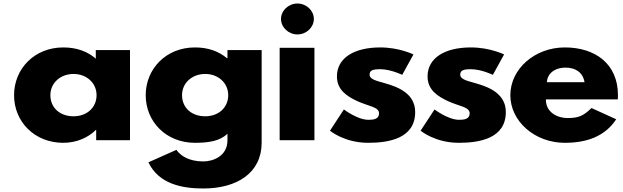

<svg xmlns="http://www.w3.org/2000/svg" viewBox="-20 -798 3548 1093"><path d="M60 -256C60 -106 175.5 15 340.5 15C417.5 15 483.5 -16 525.3 -58H527.5V0H720V-513H525.3V-464C479.1 -505 416.4 -528 340.5 -528C175.5 -528 60 -406 60 -256ZM266.8 -256C266.8 -327 325.1 -377 398.8 -377C471.4 -377 529.7 -327 529.7 -256C529.7 -186 474.7 -136 398.8 -136C319.6 -136 266.8 -186 266.8 -256Z M824.9 126C884.3 251 1019.6 275 1137.3 275C1329.8 275 1469.5 186 1469.5 14V-513H1274.8V-467H1271.5C1225.3 -506 1164.8 -528 1090 -528C925 -528 809.5 -406 809.5 -256C809.5 -106 925 15 1090 15C1167 15 1233 5 1274.8 -37V1C1274.8 92 1191.2 121 1137.3 121C1052.6 121 1005.3 86 984.4 55ZM1016.3 -256C1016.3 -327 1074.6 -377 1148.3 -377C1220.9 -377 1279.2 -327 1279.2 -256C1279.2 -186 1224.2 -136 1148.3 -136C1069.1 -136 1016.3 -186 1016.3 -256Z M1572 0H1770V-526H1572ZM1579.7 -690C1579.7 -642 1622.6 -602 1673.2 -602C1723.8 -602 1766.7 -642 1766.7 -690C1766.7 -738 1723.8 -778 1673.2 -778C1622.6 -778 1579.7 -738 1579.7 -690Z M2144.5 -528C1996 -528 1898 -468 1898 -363C1898 -286 1955.2 -250 2012.5 -223C2076.2 -193 2137.8 -190 2137.8 -153C2137.8 -119 2104.8 -116 2077.3 -116C2014.7 -116 1937.7 -175 1937.7 -175L1858.5 -54C1858.5 -54 1939.8 15 2076.2 15C2191.8 15 2343.5 -9 2343.5 -160C2343.5 -265 2246.8 -303 2172 -324C2123.5 -338 2084 -346 2084 -373C2084 -397 2101.5 -404 2144.5 -404C2203.8 -404 2269.8 -372 2269.8 -372L2333.7 -488C2333.7 -488 2253.3 -528 2144.5 -528Z M2660.5 -528C2512 -528 2414 -468 2414 -363C2414 -286 2471.2 -250 2528.5 -223C2592.2 -193 2653.8 -190 2653.8 -153C2653.8 -119 2620.8 -116 2593.3 -116C2530.7 -116 2453.7 -175 2453.7 -175L2374.5 -54C2374.5 -54 2455.8 15 2592.2 15C2707.8 15 2859.5 -9 2859.5 -160C2859.5 -265 2762.8 -303 2688 -324C2639.5 -338 2600 -346 2600 -373C2600 -397 2617.5 -404 2660.5 -404C2719.8 -404 2785.8 -372 2785.8 -372L2849.7 -488C2849.7 -488 2769.3 -528 2660.5 -528Z M3496.8 -232C3497.8 -238 3497.8 -249 3497.8 -256C3497.8 -436 3367 -528 3195.3 -528C3024.8 -528 2885.2 -406 2885.2 -256C2885.2 -107 3024.8 15 3195.3 15C3320.8 15 3424.2 -22 3488 -119L3347.2 -183C3299.8 -137 3272.3 -126 3209.7 -126C3160.2 -126 3087.5 -153 3087.5 -232ZM3093 -330C3096.3 -377 3133.8 -413 3200.8 -413C3258 -413 3298.8 -384 3307.5 -330Z"/></svg>

Font: Hussar
Style: BdWide
Weight: 700
Foundry: Cannot Into Space Fonts
Version: Version 2.00